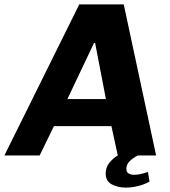

<svg xmlns="http://www.w3.org/2000/svg" viewBox="-62 -706 770 872"><path d="M-42 0 298 -686H500L647 0H473L444 -133H183L118 0ZM244 -256H419L370 -511H365ZM510 146Q474 146 446 131.5Q418 117 418 82Q418 54 435 33Q452 12 473 0H564Q541 12 526.5 26.5Q512 41 512 61Q512 76 522.5 82Q533 88 547 88Q562 88 578.5 84Q595 80 610 75L617 119Q593 132 565 139Q537 146 510 146Z"/></svg>

Font: Chivo Medium
Style: Bold Italic
Weight: 700
Italic angle: -8.05°
Version: Version 2.002